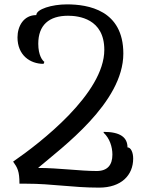

<svg xmlns="http://www.w3.org/2000/svg" viewBox="-20 -840 679 878"><path d="M154 -72C263 -165 544 -370 544 -595C544 -794 383 -820 286 -820C217 -820 146 -798 146 -771C88 -771 60 -720 60 -669C60 -588 117 -548 179 -548L183 -557C174 -563 155 -587 155 -640C155 -725 204 -768 291 -768C339 -768 457 -755 457 -612C457 -413 165 -187 40 -101C60 -73 69 -57 69 0H100C219 0 310 18 433 18C535 18 589 -39 589 -115C589 -142 579 -166 563 -166C563 -211 531 -237 454 -237V-233C481 -208 494 -169 494 -133C494 -86 472 -58 422 -58C345 -58 249 -72 154 -72Z"/></svg>

Font: Milonga
Style: Regular
Weight: 400
Designer: Pablo Impallari, Brenda Gallo, Rodrigo Fuenzalida
Foundry: Pablo Impallari, Brenda Gallo, Rodrigo Fuenzalida
Version: Version 1.000